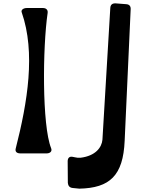

<svg xmlns="http://www.w3.org/2000/svg" viewBox="-20 -918 875 1149"><path d="M455 211C637 207 717 133 726 -75L762 -863C763 -882 753 -892 735 -893L670 -898C651 -898 641 -889 640 -870L593 -82C589 -36 552 15 462 26C448 27 440 26 427 23L417 21C397 16 385 26 385 47L386 177C388 194 396 205 415 207ZM102 0H259C278 0 294 -11 286 -31C231 -168 235 -635 265 -840C268 -859 256 -870 237 -870H140C121 -870 104 -859 110 -844C194 -603 145 -307 74 -29C69 -9 82 0 102 0Z"/></svg>

Font: OpenDyslexic3
Style: Regular
Weight: 400
Designer: Abelardo Gonzalez
Version: Version 3.001;PS 003.001;hotconv 1.0.88;makeotf.lib2.5.64775